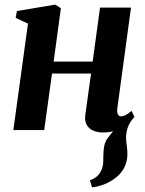

<svg xmlns="http://www.w3.org/2000/svg" viewBox="-20 -565 632 834"><path d="M380 249 370.5 218.5Q392.5 210 404.2 198.2Q416 186.5 422 170Q428.5 154 428.5 133.2Q428.5 112.5 430 90.5Q431.5 55 449 33.2Q466.5 11.5 480.5 -6.5L556 -48.5Q541 -29.5 534.2 -8.8Q527.5 12 527.5 34Q528 48.5 530.8 68Q533.5 87.5 533.5 106Q533 136.5 520 162.5Q507 188.5 481.5 208Q461 224 435.5 234.5Q410 245 380 249ZM489.5 -93.5Q487.5 -75 492.8 -67.2Q498 -59.5 506 -59.5Q514.5 -59.5 525 -64.8Q535.5 -70 551.5 -83.5L564 -57Q556 -46 537.8 -30Q519.5 -14 491.8 -1.8Q464 10.5 427 10.5Q404 10.5 385.2 2.5Q366.5 -5.5 356.8 -22.5Q347 -39.5 350.5 -66L375.5 -245.5H206L172 0H38L101.5 -462.5L48 -487.5L53.5 -517L220 -545L244.5 -529.5L213 -297.5H382.5L414.5 -532H549Z"/></svg>

Font: Merriweather 72pt
Style: Bold Italic
Weight: 700
Italic angle: -7.8°
Version: Version 2.101